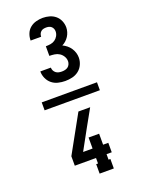

<svg xmlns="http://www.w3.org/2000/svg" viewBox="-185 -933 870 1182"><g transform="rotate(-20 250.0 -342.5)"><path d="M251 -440Q228 -440 205 -445.5Q182 -451 164 -465.5Q146 -480 136 -502Q126 -524 126 -547Q126 -547 126 -547.5Q126 -548 126 -548H195Q195 -548 195 -548Q195 -548 195 -548Q195 -538 199.5 -528.5Q204 -519 212.5 -512.5Q221 -506 231 -504Q241 -502 251 -502Q262 -502 272.5 -504.5Q283 -507 291 -513Q299 -519 303.5 -529Q308 -539 308 -549Q308 -566 299 -581Q290 -596 276 -605Q262 -614 245 -616.5Q228 -619 211 -619V-682Q227 -682 242.5 -684.5Q258 -687 270.5 -695.5Q283 -704 291 -718Q299 -732 299 -748Q299 -757 295.5 -765.5Q292 -774 285 -780Q278 -786 269.5 -788Q261 -790 252 -790Q243 -790 234 -788Q225 -786 218 -780Q211 -774 207.5 -765.5Q204 -757 204 -748Q204 -748 204 -747.5Q204 -747 204 -747H135Q135 -748 135 -748.5Q135 -749 135 -749Q135 -771 143.5 -792Q152 -813 169 -827Q186 -841 208 -847Q230 -853 252 -853Q274 -853 295.5 -847Q317 -841 334 -827Q351 -813 360 -792Q369 -771 369 -749Q369 -734 364.5 -719Q360 -704 352 -691.5Q344 -679 332.5 -668.5Q321 -658 308 -652Q323 -645 336 -634.5Q349 -624 358.5 -610Q368 -596 373 -580Q378 -564 378 -548Q378 -524 368 -502Q358 -480 339.5 -465.5Q321 -451 298 -445.5Q275 -440 251 -440ZM347 168H254V106H266V70H127V8L262 -236H339L277 -125L204 8H266V-64H335V8H369V70H335V106H347ZM69 -314V-366H431V-314Z"/></g></svg>

Font: Iosevka Slab
Style: Regular
Weight: 400
Monospace: yes
Designer: Belleve Invis
Foundry: Belleve Invis
Version: Version 11.2.4; ttfautohint (v1.8.3)